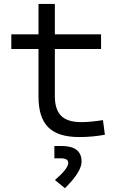

<svg xmlns="http://www.w3.org/2000/svg" viewBox="-20 -694 626 986"><path d="M386.7 9.8Q277.8 9.8 227.8 -40.3Q177.7 -90.3 177.7 -196.8V-442.4H38.1V-517.6H177.7V-673.8H261.7V-517.6H499V-442.4H261.7V-200.2Q261.7 -131.8 293.9 -99.4Q326.2 -66.9 396.5 -66.9Q422.9 -66.9 450 -69.6Q477.1 -72.3 508.8 -77.1L518.6 -2Q485.4 3.9 453.9 6.8Q422.4 9.8 386.7 9.8ZM313.5 272.5 262.2 230.5Q330.6 171.4 330.6 142.6Q330.6 119.1 292.5 119.1H259.3V55.7H295.9Q398.9 55.7 398.9 135.7Q398.9 188.5 313.5 272.5Z"/></svg>

Font: CaskaydiaMono NF SemiLight
Style: Regular
Weight: 350
Designer: Aaron Bell
Foundry: Saja Typeworks
Version: Version 2111.001; ttfautohint (v1.8.4);Nerd Fonts 3.1.1